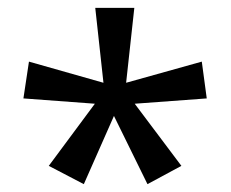

<svg xmlns="http://www.w3.org/2000/svg" viewBox="-20 -780 591 492"><path d="M324.2 -759.8 303.2 -567.9 497.1 -622.1 509.8 -527.8 325.2 -514.2 444.8 -355 357.9 -308.1 272 -482.9 194.8 -308.1 105 -355 223.1 -514.2 40 -527.8 54.2 -622.1 245.1 -567.9 224.1 -759.8Z"/></svg>

Font: Khmer
Style: Regular
Weight: 400
Foundry: Danh Hong
Version: Version 2.00 February 8, 2013